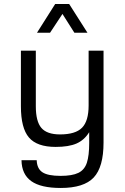

<svg xmlns="http://www.w3.org/2000/svg" viewBox="-20 -749 630 968"><path d="M429.7 -27.3V-82.5Q404.8 -42.5 365.7 -25.4Q326.7 -8.3 260.7 -8.3Q166.5 -8.3 126 -55.7Q85.4 -103 85.4 -213.4V-493.7H160.6V-213.4Q160.6 -136.7 188.7 -104Q216.8 -71.3 282.7 -71.3Q360.4 -71.3 393.6 -105Q426.8 -138.7 426.8 -217.3V-493.7H502V-30.3Q502 93.3 452.4 146Q402.8 198.7 286.1 198.7Q186 198.7 137.7 164.3Q89.4 129.9 88.4 58.6H165Q166.5 101.6 194.1 119.6Q221.7 137.7 285.2 137.7Q343.8 137.7 375 122.6Q406.2 107.4 418 71.3Q429.7 35.2 429.7 -27.3ZM420.9 -584H355L294.9 -678.7L232.4 -584H166.5L258.3 -729H328.6Z"/></svg>

Font: Metrophobic
Style: Regular
Weight: 400
Designer: Vernon Adams
Foundry: Vernon Adams
Version: Version 3.200; ttfautohint (v1.8.4.7-5d5b);gftools[0.9.23]